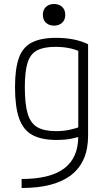

<svg xmlns="http://www.w3.org/2000/svg" viewBox="-20 -719 540 959"><path d="M88 175Q231 175 301 122Q371 69 371 -39V-489L387 -458Q358 -472 326 -478.5Q294 -485 256 -485Q198 -485 164.5 -467Q131 -449 117.5 -405Q104 -361 104 -284Q104 -200 118 -152Q132 -104 166 -84Q200 -64 260 -64Q296 -64 326.5 -70.5Q357 -77 387 -88L402 -45Q374 -34 340.5 -27Q307 -20 262 -20Q186 -20 140.5 -45.5Q95 -71 75 -129Q55 -187 55 -284Q55 -376 74.5 -430Q94 -484 139.5 -507Q185 -530 260 -530Q355 -530 420 -498V-41Q420 89 336.5 154.5Q253 220 88 220ZM250 -591Q225 -591 209.5 -605.5Q194 -620 194 -645Q194 -670 209.5 -684.5Q225 -699 250 -699Q275 -699 290.5 -684.5Q306 -670 306 -645Q306 -620 290.5 -605.5Q275 -591 250 -591Z"/></svg>

Font: M PLUS 1 Code Light
Style: Regular
Weight: 300
Designer: Coji Morishita
Foundry: UNDERFOREST DESIGN
Version: Version 1.002